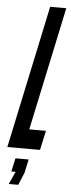

<svg xmlns="http://www.w3.org/2000/svg" viewBox="-85 -765 362 984"><g transform="rotate(5 95.5 -273.5)"><path d="M-24 0H144L166 -100H80L215 -735H132ZM-0.5 188H48.5L75.5 123L90.5 54H22.5L7.5 123H29.5Z"/></g></svg>

Font: League Gothic Condensed Italic
Style: Regular
Weight: 400
Width: 3
Designer: The League of Moveable Type
Version: Version 1.600; ttfautohint (v1.8.3)